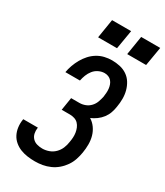

<svg xmlns="http://www.w3.org/2000/svg" viewBox="-232 -1042 981 1143"><g transform="rotate(30 258.5 -471.0)"><path d="M208 8Q182 8 156.5 4.5Q131 1 108 -8Q85 -17 66 -33Q47 -49 36 -70.5Q25 -92 21.5 -117.5Q18 -143 22 -169Q22 -171 22.5 -172.5Q23 -174 23 -175H124Q123 -174 123 -173.5Q123 -173 123 -172Q120 -153 124 -134.5Q128 -116 140.5 -103Q153 -90 171 -85Q189 -80 208 -80Q230 -80 252.5 -88Q275 -96 292 -113Q309 -130 318 -151.5Q327 -173 330 -196Q333 -212 334 -228.5Q335 -245 332.5 -261Q330 -277 324 -291.5Q318 -306 307.5 -317Q297 -328 281.5 -333Q266 -338 250 -338H193L207 -426H264Q284 -426 303.5 -433.5Q323 -441 337.5 -456.5Q352 -472 359 -491.5Q366 -511 370 -530Q372 -545 373 -559Q374 -573 372.5 -586.5Q371 -600 366.5 -612.5Q362 -625 353.5 -635Q345 -645 332.5 -650Q320 -655 306 -655Q286 -655 266 -645.5Q246 -636 232.5 -619Q219 -602 211.5 -582.5Q204 -563 200 -543H100Q104 -567 113 -592Q122 -617 135 -640Q148 -663 166 -683Q184 -703 207 -717Q230 -731 255.5 -737Q281 -743 306 -743Q334 -743 361 -737Q388 -731 410 -716Q432 -701 446 -678.5Q460 -656 467 -630Q474 -604 474 -575.5Q474 -547 469 -519Q466 -497 458.5 -475.5Q451 -454 437 -435.5Q423 -417 404 -403Q385 -389 364 -380Q387 -366 403 -343.5Q419 -321 426.5 -294.5Q434 -268 434 -238.5Q434 -209 429 -180Q425 -155 416.5 -129.5Q408 -104 392.5 -81.5Q377 -59 356 -41Q335 -23 310 -12Q285 -1 259.5 3.5Q234 8 208 8ZM495 -820H365L386 -950H517ZM295 -820H165L186 -950H317Z"/></g></svg>

Font: Iosevka SS04 Semibold Oblique
Style: Regular
Weight: 600
Italic angle: -9°
Monospace: yes
Designer: Belleve Invis
Foundry: Belleve Invis
Version: Version 19.0.0; ttfautohint (v1.8.4)